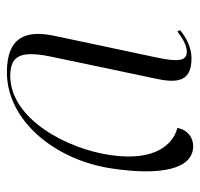

<svg xmlns="http://www.w3.org/2000/svg" viewBox="-32 -552 594 571"><g transform="rotate(90 265.5 -267.0)"><path d="M195 10C343 10 459 -139 482 -305C503 -447 484 -544 415 -544C391 -544 367 -529 361 -497C408 -485 461 -433 442 -300C424 -169 334 0 206 0C142 0 130 -36 151 -131L214 -431C230 -502 220 -539 154 -539C122 -539 93 -524 70 -505L74 -497C104 -520 122 -525 134 -525C161 -525 166 -503 151 -433L87 -131C70 -51 87 10 195 10Z"/></g></svg>

Font: Noto Serif Display Light
Style: Italic
Weight: 300
Italic angle: -12°
Designer: Monotype Design Team
Foundry: Monotype Imaging Inc.
Version: Version 2.009